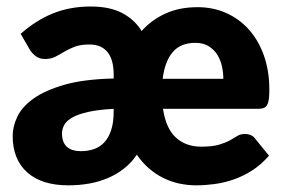

<svg xmlns="http://www.w3.org/2000/svg" viewBox="-20 -548 854 576"><path d="M321 -221.5Q274.5 -219 244.5 -212.2Q214.5 -205.5 197 -195.5Q179.5 -185.5 172.8 -173.2Q166 -161 166 -148Q166 -121 180.5 -107.8Q195 -94.5 223 -94.5Q244 -94.5 262 -100.8Q280 -107 293 -121Q306 -135 313.5 -157.8Q321 -180.5 321 -213.5ZM650 -311.5Q650 -330 645.8 -349.2Q641.5 -368.5 631.8 -384Q622 -399.5 605.8 -409.5Q589.5 -419.5 566 -419.5Q522 -419.5 498.2 -391.8Q474.5 -364 468 -311.5ZM469 -221.5Q478 -162 508 -135Q538 -108 584 -108Q617.5 -108 637.2 -114Q657 -120 669.8 -127Q682.5 -134 691.8 -140Q701 -146 714 -146Q735.5 -146 745 -132.5L787 -81Q763 -53.5 735.8 -36.2Q708.5 -19 680 -9.2Q651.5 0.5 623.2 4.2Q595 8 569 8Q543.5 8 518.5 2.8Q493.5 -2.5 470.5 -13.8Q447.5 -25 427.2 -42.5Q407 -60 390.5 -84Q374.5 -60 352.2 -42.5Q330 -25 303.5 -13.8Q277 -2.5 247 2.8Q217 8 185 8Q105 8 61.5 -31Q18 -70 18 -140.5Q18 -168.5 32 -198Q46 -227.5 80.5 -252.2Q115 -277 173.5 -293.8Q232 -310.5 321 -312.5V-324Q321 -369.5 302.2 -392Q283.5 -414.5 249 -414.5Q221.5 -414.5 204 -407.8Q186.5 -401 172.8 -392.8Q159 -384.5 146 -377.8Q133 -371 115 -371Q99 -371 88 -379Q77 -387 70 -398L42 -446.5Q89 -488 140 -508.2Q191 -528.5 252 -528.5Q309 -528.5 346.2 -509Q383.5 -489.5 405 -455Q434 -488 476 -507.2Q518 -526.5 573 -526.5Q619 -526.5 658.5 -509Q698 -491.5 726.8 -459.2Q755.5 -427 771.8 -381.2Q788 -335.5 788 -279Q788 -261.5 786.5 -250.5Q785 -239.5 781.2 -233Q777.5 -226.5 771 -224Q764.5 -221.5 754 -221.5Z"/></svg>

Font: Lato ExtraBold
Style: Regular
Weight: 800
Designer: Lukasz Dziedzic with Adam Twardoch and Botio Nikoltchev
Foundry: tyPoland Lukasz Dziedzic
Version: Version 2.015; 2015-08-06; http://www.latofonts.com/